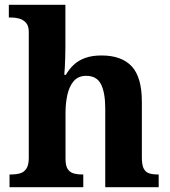

<svg xmlns="http://www.w3.org/2000/svg" viewBox="-20 -780 707 800"><path d="M19.7 0V-53H25.4Q46.7 -53 63.4 -57.7Q80.2 -62.4 90 -77.4Q99.9 -92.3 99.9 -122.1V-645.9Q99.9 -673 87.8 -685.8Q75.7 -698.6 59.2 -702.8Q42.8 -707 28.9 -707H16.8V-760H252.5V-587.6Q252.5 -564.3 251.8 -540.8Q251 -517.2 250 -498Q249 -478.8 247.9 -468.3H254.6Q267.9 -492 287.4 -510.1Q306.8 -528.3 335.2 -538.6Q363.6 -548.9 402.8 -548.9Q487 -548.9 529.1 -503.3Q571.1 -457.6 571.1 -355.8V-123.9Q571.1 -93.4 578.5 -78.2Q585.9 -63 600.8 -58Q615.6 -53 637.6 -53H641.2V0H418.5V-328.8Q418.5 -393.2 401 -428.6Q383.4 -464 339.2 -464Q306.4 -464 287.5 -442.3Q268.6 -420.5 260.8 -385.2Q253 -349.9 253 -309V-118.3Q253 -90.4 261.6 -76.5Q270.2 -62.6 285.8 -57.8Q301.4 -53 323.4 -53H327V0Z"/></svg>

Font: Noto Serif Lao
Style: Regular
Weight: 400
Designer: Monotype Design Team
Foundry: Monotype Imaging Inc.
Version: Version 2.003